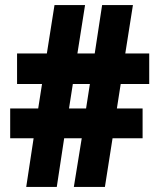

<svg xmlns="http://www.w3.org/2000/svg" viewBox="-20 -734 620 754"><path d="M454 -404 439 -308H540V-191H422L392 0H270L301 -191H232L203 0H83L112 -191H20V-308H130L145 -404H47V-524H164L194 -714H314L284 -524H352L381 -714H502L472 -524H566V-404ZM251 -308H318L333 -404H266Z"/></svg>

Font: Noto Sans Gujarati Condensed Black
Style: Regular
Weight: 900
Width: 3
Designer: Jelle Bosma - Monotype Design Team, Universal Thirst
Foundry: Monotype Imaging Inc.
Version: Version 2.106; ttfautohint (v1.8.4.7-5d5b)